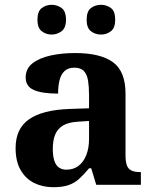

<svg xmlns="http://www.w3.org/2000/svg" viewBox="-20 -770 639 800"><path d="M202 10Q158 10 122.5 -7.5Q87 -25 66 -61.4Q45 -97.7 45 -153Q45 -234 101 -273Q157 -312 269 -316L351 -318.8V-374Q351 -407.6 347 -433.3Q343 -459 330 -473.5Q317 -488 289.5 -488Q264 -488 249 -474Q234 -460 228 -435.5Q222 -411 222 -380Q155 -380 121 -395Q87 -410 87 -447Q87 -483.8 115 -505.9Q143 -528 189.9 -538.5Q236.8 -549 292.8 -549Q398 -549 450.5 -511Q503 -473 503 -379.4V-124.1Q503 -96.6 508.5 -81.3Q514 -66 527.7 -59.5Q541.4 -53 563 -53H567V0H381L360 -69H351.4Q329 -42 309.5 -24.5Q290 -7 265 1.5Q240 10 202 10ZM256.8 -63Q286 -63 306.8 -78.7Q327.7 -94.3 339.3 -123.3Q351 -152.3 351 -191V-266L306 -263Q266 -261 242.9 -247.3Q219.9 -233.5 209.9 -209.3Q200 -185.1 200 -149.4Q200 -121 206 -101.5Q212 -82 224.8 -72.5Q237.6 -63 256.8 -63ZM401 -626Q377 -626 359 -639.8Q341 -653.6 341 -687.7Q341 -723 359 -736.5Q377 -750 401 -750Q424 -750 442 -736.7Q460 -723.4 460 -688Q460 -653.7 442 -639.8Q424 -626 401 -626ZM195 -626Q172 -626 154 -639.8Q136 -653.6 136 -687.7Q136 -723 154 -736.5Q172 -750 195 -750Q218 -750 236.5 -736.7Q255 -723.4 255 -688Q255 -653.7 236.5 -639.8Q218 -626 195 -626Z"/></svg>

Font: Noto Serif Tamil
Style: Regular
Weight: 400
Designer: Indian Type Foundry, Tom Grace, and the Monotype Design Team
Foundry: Monotype Imaging Inc.
Version: Version 2.003